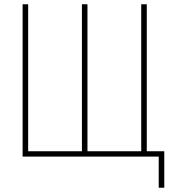

<svg xmlns="http://www.w3.org/2000/svg" viewBox="-20 -734 800 900"><path d="M724 146H750V-25H668V-714H642V-25H390V-714H364V-25H112V-714H86V0H724Z"/></svg>

Font: Noto Sans Condensed Thin
Style: Regular
Weight: 100
Width: 3
Designer: Monotype Design Team
Foundry: Monotype Imaging Inc.
Version: Version 2.013